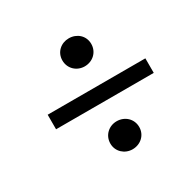

<svg xmlns="http://www.w3.org/2000/svg" viewBox="-119 -709 775 766"><g transform="rotate(-30 268.5 -326.5)"><path d="M285 -71C322 -71 352 -98 352 -135C352 -173 322 -200 285 -200C249 -200 219 -173 219 -135C219 -98 249 -71 285 -71ZM285 -453C322 -453 352 -480 352 -518C352 -556 322 -582 285 -582C249 -582 219 -556 219 -518C219 -480 249 -453 285 -453ZM510 -293V-360H60V-293Z"/></g></svg>

Font: Source Serif Pro Semibold
Style: Italic
Weight: 600
Italic angle: -12°
Designer: Frank Grießhammer
Foundry: Adobe Systems Incorporated
Version: Version 3.001;hotconv 1.0.111;makeotfexe 2.5.65597